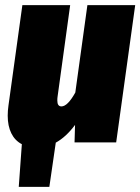

<svg xmlns="http://www.w3.org/2000/svg" viewBox="-20 -554 546 747"><path d="M506 -534 432 0H270L272 -68Q237 -21 197 1L172 173H53L65 7Q38 -7 24 -35.5Q10 -64 10 -104Q10 -123 13 -144L67 -534H253L204 -178Q203 -172 203 -163Q203 -140 219 -140Q243 -140 273 -194L320 -534Z"/></svg>

Font: Fira Sans Condensed Black
Style: Italic
Weight: 900
Width: 3
Italic angle: -8°
Designer: Carrois Corporate & Edenspiekermann AG
Foundry: Carrois Corporate GbR & Edenspiekermann AG
Version: Version 4.203